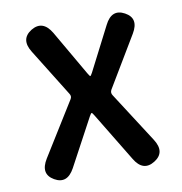

<svg xmlns="http://www.w3.org/2000/svg" viewBox="-69 -624 663 698"><g transform="rotate(-10 263.0 -274.5)"><path d="M77 -1Q32 -27 64 -79L187 -277Q193 -287 186 -297L78 -471Q46 -522 91 -550Q136 -577 167 -525L263 -359Q270 -347 272 -347Q274 -347 280 -358L363 -520Q390 -574 436 -549Q482 -524 451 -472L339 -285Q333 -274 340 -264L459 -79Q492 -28 447 0Q402 28 371 -24L263 -202Q256 -214 253.5 -214Q251 -214 245 -203L151 -28Q122 25 77 -1Z"/></g></svg>

Font: Resource Han Rounded TW Medium
Style: Regular
Weight: 500
Designer: Cyano Hao (round all glyphs); Ryoko NISHIZUKA 西塚涼子 (kana, bopomofo & ideographs); Paul D. Hunt (Latin, Greek & Cyrillic)
Foundry: Cyano Hao
Version: 0.990